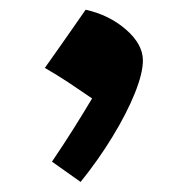

<svg xmlns="http://www.w3.org/2000/svg" viewBox="-20 -223 384 393"><path d="M155.3 -203.1Q203.6 -192.4 238 -162.4Q272.5 -132.3 272.5 -99.1Q272.5 -73.2 255.9 -32Q239.3 9.3 210.4 56.6Q181.6 104 145 149.4L86.4 107.9Q110.8 71.8 130.6 40.3Q150.4 8.8 168.5 -21.5Q141.6 -40 119.4 -54.7Q97.2 -69.3 71.8 -84Q92.8 -113.3 112.8 -142.1Q132.8 -170.9 155.3 -203.1Z"/></svg>

Font: Pinar-FD Bold
Style: Regular
Weight: 700
Designer: Amin Abedi
Version: Version 3.000